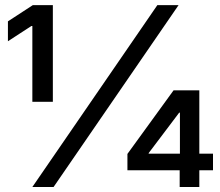

<svg xmlns="http://www.w3.org/2000/svg" viewBox="-20 -748 878 768"><path d="M109.4 0 609.4 -727.5H694.3L194.3 0ZM109.4 -340.8V-644H105.5L11.7 -583V-662.6L111.3 -727.5H191.4V-340.8ZM489.7 -66.9V-132.3L674.3 -386.7H777.3V-133.3H832V-66.9H777.3V0H698.7V-66.9ZM574.7 -133.3H699.7V-297.4H696.8L574.7 -135.7Z"/></svg>

Font: Inter Tight Medium
Style: Regular
Weight: 500
Designer: Rasmus Andersson
Foundry: rsms
Version: Version 3.004; ttfautohint (v1.8.4.7-5d5b)